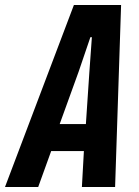

<svg xmlns="http://www.w3.org/2000/svg" viewBox="-75 -749 555 769"><path d="M-55 0 221 -729H410L386 0H253L261 -144H130L78 0ZM164 -252H269L283 -461L293 -600H287L240 -462Z"/></svg>

Font: Mona Sans Condensed
Style: Bold Italic
Weight: 700
Width: 3
Italic angle: -11.7°
Designer: Deni Anggara
Foundry: GitHub
Version: Version 1.001; ttfautohint (v1.8.4.7-5d5b);gftools[0.9.31]